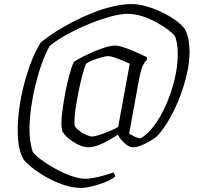

<svg xmlns="http://www.w3.org/2000/svg" viewBox="-20 -724 988 944"><path d="M380 200Q335 200 288.5 183.5Q242 167 201 143Q160 119 131.5 95Q103 71 94 57Q86 43 79.5 21.5Q73 0 70 -27Q67 -54 67 -85Q67 -134 75 -192.5Q83 -251 98.5 -310.5Q114 -370 135 -423.5Q156 -477 181 -516Q213 -542 254.5 -568.5Q296 -595 344 -619.5Q392 -644 441 -663Q490 -682 538 -693Q586 -704 627 -704Q665 -704 708 -690.5Q751 -677 790.5 -656.5Q830 -636 857.5 -613.5Q885 -591 893 -573Q903 -551 907.5 -524Q912 -497 912 -468Q912 -420 899.5 -363.5Q887 -307 865 -249.5Q843 -192 814.5 -141.5Q786 -91 754 -56Q744 -47 722.5 -33.5Q701 -20 677 -10Q653 0 634 0Q619 0 603 -11.5Q587 -23 575 -38Q563 -53 559 -62Q540 -49 515 -34.5Q490 -20 463.5 -10Q437 0 413 0Q395 0 375.5 -8Q356 -16 338 -28Q320 -40 307 -52.5Q294 -65 289 -74Q286 -78 284 -89.5Q282 -101 282 -118Q282 -141 287 -180.5Q292 -220 300.5 -265Q309 -310 320 -351.5Q331 -393 343 -420Q357 -429 382.5 -442.5Q408 -456 438 -469Q468 -482 497 -491Q526 -500 547 -500Q559 -500 579 -494Q599 -488 622.5 -478.5Q646 -469 667.5 -459.5Q689 -450 702 -443L704 -432Q695 -424 687.5 -411.5Q680 -399 674 -378.5Q668 -358 662 -325L615 -67Q624 -62 638.5 -54Q653 -46 672 -44Q707 -64 739.5 -108.5Q772 -153 797.5 -211.5Q823 -270 838.5 -334Q854 -398 854 -458Q854 -488 850 -510.5Q846 -533 840 -547Q830 -560 806 -578Q782 -596 749.5 -614Q717 -632 680 -644Q643 -656 605 -656Q574 -656 525.5 -643Q477 -630 421.5 -607.5Q366 -585 314 -557Q262 -529 224 -498Q203 -460 185 -409.5Q167 -359 153.5 -303Q140 -247 132.5 -191.5Q125 -136 125 -87Q125 -55 129.5 -26.5Q134 2 141 23Q153 39 183 61.5Q213 84 252 105.5Q291 127 330.5 141Q370 155 401 155Q418 155 443.5 150Q469 145 495 137.5Q521 130 537 124Q541 128 543.5 133Q546 138 545 146Q520 163 488 175Q456 187 427 193.5Q398 200 380 200ZM433 -53Q446 -53 471.5 -61.5Q497 -70 522.5 -81Q548 -92 561 -100L618 -411Q603 -418 582.5 -426.5Q562 -435 543 -441.5Q524 -448 510 -448Q500 -448 479 -442Q458 -436 437 -428Q416 -420 404 -412Q395 -393 385 -355Q375 -317 366 -273Q357 -229 351.5 -189Q346 -149 346 -125Q346 -115 346.5 -110.5Q347 -106 348 -104Q354 -93 369.5 -81Q385 -69 403.5 -61Q422 -53 433 -53Z"/></svg>

Font: Texturina Medium 12pt Thin
Style: Italic
Weight: 250
Italic angle: -11°
Version: Version 1.002